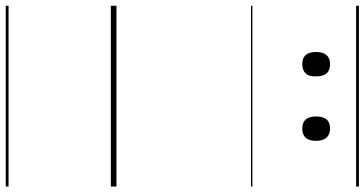

<svg xmlns="http://www.w3.org/2000/svg" viewBox="-328 -598 1300 685"><g transform="rotate(90 322.5 -255.0)"><path d="M208 -683Q186 -683 175.5 -695.5Q165 -708 165 -732Q165 -757 176 -769.5Q187 -782 208 -782Q231 -782 241.5 -769.5Q252 -757 252 -732Q253 -707 241.5 -695Q230 -683 208 -683ZM438 -683Q416 -683 405.5 -695.5Q395 -708 395 -732Q395 -757 405.5 -769.5Q416 -782 438 -782Q459 -782 470.5 -769.5Q482 -757 482 -732Q482 -707 471 -695Q460 -683 438 -683ZM0 365H645V375H0ZM0 -20H645V0H0ZM0 -505H645V-500H0ZM0 -885H645V-875H0Z"/></g></svg>

Font: Playwrite IT Moderna Guides
Style: Regular
Weight: 400
Designer: Veronika Burian, José Scaglione
Foundry: TypeTogether
Version: Version 1.003